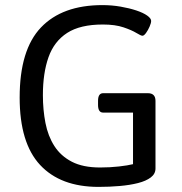

<svg xmlns="http://www.w3.org/2000/svg" viewBox="-20 -726 712 752"><path d="M381 -706Q418 -706 452.5 -700Q487 -694 514 -685Q541 -676 556.5 -665Q572 -654 572 -644Q572 -636 566 -622Q560 -608 552 -597Q544 -586 538 -586Q532 -586 514 -597Q496 -608 463.5 -619Q431 -630 383 -630Q294 -630 243 -597Q192 -564 170 -502Q148 -440 148 -353Q148 -296 158 -244.5Q168 -193 193 -154Q218 -115 261.5 -92.5Q305 -70 372 -70Q411 -70 446 -74Q481 -78 501 -83V-285H384Q364 -285 364 -315V-331Q364 -361 384 -361H559Q589 -361 589 -331V-66Q589 -45 570.5 -31Q552 -17 520.5 -9Q489 -1 449 2.5Q409 6 366 6Q217 6 137 -80Q57 -166 57 -344Q57 -531 140.5 -618.5Q224 -706 381 -706Z"/></svg>

Font: Asap VF Beta
Style: Regular
Weight: 400
Designer: Pablo Cosgaya
Foundry: Pablo Cosgaya
Version: Version 1.007